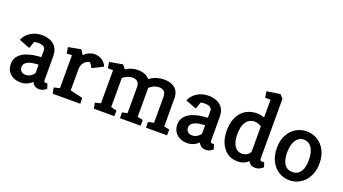

<svg xmlns="http://www.w3.org/2000/svg" viewBox="-57 -1273 3249 1817"><g transform="rotate(20 1567.0 -365.0)"><path d="M179 4Q135 4 102 -13Q69 -30 51 -60Q33 -90 33 -129Q33 -175 56.5 -205.5Q80 -236 118.5 -254Q157 -272 200.5 -279.5Q244 -287 283 -288V-362Q283 -380 265 -392.5Q247 -405 211 -405Q201 -405 189 -404Q177 -403 169 -399L146 -331L36 -373Q55 -423 105 -455Q155 -487 219 -487Q265 -487 303 -471.5Q341 -456 363.5 -422Q386 -388 386 -332V-97Q386 -84 391 -78.5Q396 -73 405 -73Q410 -73 415 -74Q420 -75 422 -75L438 -25Q430 -18 411 -7Q392 4 366 4Q337 4 319.5 -9Q302 -22 293 -43Q272 -22 243 -9Q214 4 179 4ZM198 -80Q227 -80 250 -95Q273 -110 283 -129V-213Q262 -212 237 -209Q212 -206 189.5 -198Q167 -190 152.5 -175Q138 -160 138 -136Q138 -113 153.5 -96.5Q169 -80 198 -80Z M503 0 490 -58 549 -73V-405L497 -403L487 -464L613 -488L645 -439Q666 -463 693.5 -475.5Q721 -488 747 -488Q791 -488 824 -467Q857 -446 872 -407L765 -353L734 -401Q720 -401 700.5 -391Q681 -381 666.5 -357.5Q652 -334 652 -294V-88L779 -58L780 0Z M917 0 906 -57 963 -71V-405L911 -404L901 -465L1034 -489L1065 -450Q1087 -466 1119.5 -476.5Q1152 -487 1183 -487Q1221 -487 1252.5 -475.5Q1284 -464 1304 -439Q1330 -459 1355.5 -469Q1381 -479 1405 -483Q1429 -487 1450 -487Q1494 -487 1528 -472.5Q1562 -458 1581 -428Q1600 -398 1600 -351V-70L1655 -58L1654 0H1442L1441 -57L1498 -70V-330Q1498 -367 1480 -384.5Q1462 -402 1428 -402Q1402 -402 1375 -389.5Q1348 -377 1333 -361V-69L1388 -58V0H1180L1179 -58L1231 -70V-330Q1231 -367 1213 -384.5Q1195 -402 1162 -402Q1132 -402 1105 -388.5Q1078 -375 1066 -364V-70L1124 -57L1123 0Z M1856 4Q1812 4 1779 -13Q1746 -30 1728 -60Q1710 -90 1710 -129Q1710 -175 1733.5 -205.5Q1757 -236 1795.5 -254Q1834 -272 1877.5 -279.5Q1921 -287 1960 -288V-362Q1960 -380 1942 -392.5Q1924 -405 1888 -405Q1878 -405 1866 -404Q1854 -403 1846 -399L1823 -331L1713 -373Q1732 -423 1782 -455Q1832 -487 1896 -487Q1942 -487 1980 -471.5Q2018 -456 2040.5 -422Q2063 -388 2063 -332V-97Q2063 -84 2068 -78.5Q2073 -73 2082 -73Q2087 -73 2092 -74Q2097 -75 2099 -75L2115 -25Q2107 -18 2088 -7Q2069 4 2043 4Q2014 4 1996.5 -9Q1979 -22 1970 -43Q1949 -22 1920 -9Q1891 4 1856 4ZM1875 -80Q1904 -80 1927 -95Q1950 -110 1960 -129V-213Q1939 -212 1914 -209Q1889 -206 1866.5 -198Q1844 -190 1829.5 -175Q1815 -160 1815 -136Q1815 -113 1830.5 -96.5Q1846 -80 1875 -80Z M2362 4Q2303 4 2260 -26.5Q2217 -57 2193 -111Q2169 -165 2169 -234Q2169 -302 2187.5 -350.5Q2206 -399 2236 -429Q2266 -459 2304 -473Q2342 -487 2380 -487Q2404 -487 2423.5 -483Q2443 -479 2459 -472V-652L2405 -651L2395 -714L2529 -734L2562 -699V-97Q2562 -84 2567.5 -78.5Q2573 -73 2582 -73Q2589 -73 2595.5 -75Q2602 -77 2604 -78L2620 -30Q2612 -22 2591 -9Q2570 4 2542 4Q2513 4 2496 -8Q2479 -20 2470 -38Q2451 -17 2423 -6.5Q2395 4 2362 4ZM2380 -79Q2403 -79 2427 -92.5Q2451 -106 2459 -129V-381Q2448 -392 2429 -399Q2410 -406 2390 -406Q2356 -406 2330 -388Q2304 -370 2289.5 -332.5Q2275 -295 2275 -235Q2275 -189 2286.5 -154Q2298 -119 2321 -99Q2344 -79 2380 -79Z M2885 4Q2826 4 2777 -26.5Q2728 -57 2699.5 -113Q2671 -169 2671 -244Q2671 -320 2700 -374.5Q2729 -429 2778 -458.5Q2827 -488 2885 -488Q2945 -488 2994 -458Q3043 -428 3072 -373.5Q3101 -319 3101 -244Q3101 -169 3072 -113Q3043 -57 2994 -26.5Q2945 4 2885 4ZM2885 -79Q2920 -79 2944.5 -97Q2969 -115 2982 -151Q2995 -187 2995 -238Q2995 -291 2982 -328Q2969 -365 2944.5 -385Q2920 -405 2885 -405Q2860 -405 2840 -393Q2820 -381 2805.5 -358.5Q2791 -336 2784 -305Q2777 -274 2777 -236Q2777 -185 2790 -149.5Q2803 -114 2827.5 -96.5Q2852 -79 2885 -79Z"/></g></svg>

Font: Kreon Light Medium
Style: Regular
Weight: 500
Version: Version 2.002